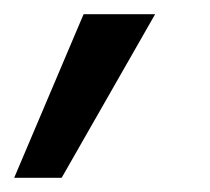

<svg xmlns="http://www.w3.org/2000/svg" viewBox="-76 -132 297 271"><path d="M-56 119 42 -112H143L11 119Z"/></svg>

Font: DM Sans 16pt Medium
Style: Italic
Weight: 500
Italic angle: -10°
Version: Version 4.004;gftools[0.9.30]